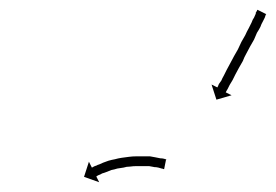

<svg xmlns="http://www.w3.org/2000/svg" viewBox="-20 -554 565 393"><path d="M314 -208Q314 -208 314 -208Q314 -208 314 -208Q314 -208 314 -208Q314 -208 314 -208Q313 -209 311 -209Q311 -209 311 -209Q311 -209 311 -209Q311 -209 311 -209Q311 -209 311 -209Q308 -210 304 -211Q304 -211 304 -211Q304 -211 304 -211Q304 -211 304 -211Q304 -211 304 -211Q300 -212 295 -212Q295 -212 295 -212Q295 -212 296 -212Q296 -212 296 -212Q296 -212 296 -212Q290 -213 285 -214Q285 -214 285 -214Q285 -214 285 -214Q285 -214 285 -214Q285 -214 285 -214Q279 -214 272 -214Q272 -214 272 -214Q272 -214 273 -214Q273 -214 273 -214Q273 -214 273 -214Q266 -214 259 -214Q259 -214 259 -214Q259 -214 259 -214Q259 -214 259.5 -214Q260 -214 260 -214Q253 -214 246 -213Q246 -213 246 -213Q246 -213 246 -213Q246 -213 246 -213Q246 -213 246 -213Q239 -213 233 -211Q233 -211 233 -211Q233 -211 233 -211Q233 -211 233 -211Q233 -211 233 -211Q226 -210 220 -209Q220 -209 220 -209Q220 -209 220 -209Q220 -209 220 -209Q220 -209 220 -209Q214 -207 208 -206Q208 -206 208 -206Q208 -206 208 -206Q208 -206 208 -206Q208 -206 208 -206Q203 -204 198 -202Q198 -202 198 -202Q198 -202 198 -202Q198 -202 198 -202Q198 -202 198 -202Q193 -200 189 -199Q189 -199 189 -199Q189 -199 189 -199Q189 -199 189 -199Q189 -199 189 -199Q186 -197 183 -196Q183 -196 183 -196Q183 -196 183 -196Q183 -196 183 -196Q183 -196 183 -196Q180 -195 179 -194Q179 -194 179 -194Q179 -194 179 -194Q179 -194 179 -194Q179 -194 179 -194Q178 -193 177 -193L183 -181L152 -192L162 -223L168 -211Q169 -211 170 -212Q170 -212 170 -212Q170 -212 170 -212Q170 -212 170 -212Q170 -212 170 -212Q172 -213 174 -214Q174 -214 174 -214Q174 -214 174 -214Q174 -214 174 -214Q174 -214 174 -214Q178 -215 181 -217Q181 -217 181 -217Q181 -217 182 -217Q182 -217 182 -217Q182 -217 182 -217Q186 -219 191 -221Q191 -221 191 -221Q191 -221 191 -221Q191 -221 191 -221Q191 -221 191 -221Q196 -223 202 -225Q202 -225 202 -225Q202 -225 202 -225Q202 -225 202 -225Q202 -225 202 -225Q209 -227 215 -228Q215 -228 215 -228Q215 -228 215 -228Q215 -228 215 -228Q215 -228 215 -228Q222 -230 229 -231Q229 -231 229 -231Q229 -231 229 -231Q229 -231 229 -231Q229 -231 229 -231Q237 -232 244 -233Q244 -233 244 -233Q244 -233 244 -233Q244 -233 244 -233Q244 -233 244 -233Q251 -234 259 -234Q259 -234 259 -234Q259 -234 259 -234Q259 -234 259 -234Q259 -234 259 -234Q266 -234 273 -234Q273 -234 273 -234Q273 -234 273 -234Q273 -234 273 -234Q273 -234 273 -234Q280 -234 286 -234Q286 -234 286 -234Q286 -234 286 -234Q287 -234 287 -234Q287 -234 287 -234Q293 -233 298 -232Q298 -232 298 -232Q298 -232 298 -232Q298 -232 298 -232Q298 -232 298 -232Q304 -231 308 -230Q308 -230 308 -230Q308 -230 308 -230Q308 -230 308 -230Q308 -230 308 -230Q312 -230 316 -229Q316 -229 316 -229Q316 -229 316 -229Q316 -229 316 -229Q316 -229 316 -229Q318 -228 320 -228Q320 -228 320 -228Q320 -228 320 -228Q320 -228 320 -228Q320 -228 320 -228Q322 -227 317.5 -226.5Q313 -226 311 -225Q310 -225 311.5 -226Q313 -227 314 -227Q317 -228 320 -228L316 -208Q315 -208 314 -208ZM524 -524Q523 -521 522 -518Q520 -514 518 -510Q515 -505 513 -499Q510 -493 506 -487Q503 -480 500 -473Q496 -466 492 -459Q488 -451 484 -444Q480 -437 477 -429Q473 -422 469 -415Q465 -408 462 -402Q459 -396 456 -390Q453 -385 450 -380Q448 -376 446 -372Q444 -369 443 -367Q443 -366 442 -365L454 -359L423 -350L413 -381L425 -375Q425 -376 426 -377Q427 -379 428 -382Q430 -385 433 -389Q435 -394 438 -399Q441 -405 444 -411Q448 -418 451 -424Q455 -431 459 -439Q463 -446 467 -453Q471 -461 474 -468Q478 -475 482 -482Q485 -489 489 -496Q492 -502 495 -508Q497 -514 500 -518Q502 -523 504 -527H503Q505 -530 506 -532Q506 -533 507 -534L525 -525Q525 -525 524 -524Z"/></svg>

Font: FRB American Cursive Just Arrows Black
Style: Bold Italic
Weight: 900
Italic angle: -25°
Version: Version 2.0;Modular Font Editor K font №1